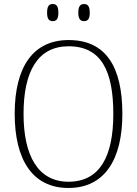

<svg xmlns="http://www.w3.org/2000/svg" viewBox="-20 -924 682 954"><path d="M398 -819C415 -819 426 -829 426 -861C426 -894 415 -904 398 -904C380 -904 369 -894 369 -861C369 -829 380 -819 398 -819ZM242 -819C260 -819 270 -829 270 -861C270 -894 260 -904 242 -904C224 -904 214 -894 214 -861C214 -829 224 -819 242 -819ZM320 10C501 10 588 -133 588 -358C588 -594 505 -725 321 -725C144 -725 53 -591 53 -359C53 -131 141 10 320 10ZM320 -21C170 -21 97 -149 97 -358C97 -570 168 -694 321 -694C484 -694 543 -570 543 -358C543 -148 477 -21 320 -21Z"/></svg>

Font: Noto Serif Bengali SemiCondensed ExtraLight
Style: Regular
Weight: 200
Width: 4
Designer: Juan Bruce, Universal Thirst, Indian Type Foundry and the Monotype Design Team.
Foundry: Monotype Imaging Inc.
Version: Version 2.003